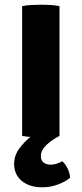

<svg xmlns="http://www.w3.org/2000/svg" viewBox="-20 -577 346 815"><path d="M74 -551Q93 -555 117 -556Q141 -557 155 -557Q170 -557 191.2 -556Q212.5 -555 232.5 -551V0Q212.5 3.5 191.2 4.8Q170 6 155 6Q141 6 117 4.8Q93 3.5 74 0ZM158.5 218Q105 218 72.5 191Q40 164 40 119Q40 84 61.5 54Q83 24 113.2 1Q143.5 -22 169 -36Q186 -32.5 202.8 -23.8Q219.5 -15 232.5 0Q201.5 15.5 177.5 38Q153.5 60.5 153.5 85.5Q153.5 104.5 165.5 113.2Q177.5 122 194.5 122Q208.5 122 221.5 117.5Q234.5 113 244.5 107.5Q257 118.5 266.5 137.2Q276 156 277.5 177.5Q258 194 226.5 206Q195 218 158.5 218Z"/></svg>

Font: Signika SC
Style: Bold
Weight: 700
Designer: Anna Giedryś
Foundry: Anna Giedryś
Version: Version 2.000; ttfautohint (v1.8.3) -l 8 -r 50 -G 200 -x 9 -